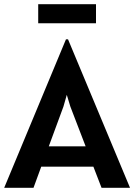

<svg xmlns="http://www.w3.org/2000/svg" viewBox="-37 -897 641 917"><path d="M-17 0 278 -709H288L584 0H448L409 -101H160L123 0ZM266 -388 196 -198H372L299 -388L282 -444ZM145.5 -786V-877H421.5V-786Z"/></svg>

Font: Alatsi
Style: Regular
Weight: 400
Designer: Spyros Zevelakis, Eben Sorkin
Foundry: www.sorkintype.com
Version: Version 1.008; ttfautohint (v1.8.4.7-5d5b)